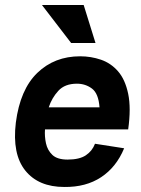

<svg xmlns="http://www.w3.org/2000/svg" viewBox="-20 -734 560 764"><path d="M313 -714 360 -563H263L147 -714ZM358 -162 474 -144Q443 -69 382.5 -29Q322 11 236 10Q133 10 80.5 -55.5Q28 -121 43 -246Q60 -378 128.5 -444Q197 -510 299 -510Q342 -510 381.5 -496.5Q421 -483 449.5 -450.5Q478 -418 490 -361Q502 -304 490 -219H159Q157 -191 163 -163.5Q169 -136 188.5 -117.5Q208 -99 249 -99Q296 -99 321.5 -116Q347 -133 358 -162ZM286 -401Q238 -401 212 -372.5Q186 -344 174 -307H376Q372 -362 346 -381.5Q320 -401 286 -401Z"/></svg>

Font: Haskoy Bold
Style: Italic
Weight: 700
Designer: Ertekin Erdin
Foundry: Ertekin Erdin
Version: Version 2.000; ttfautohint (v1.8.4.7-5d5b)